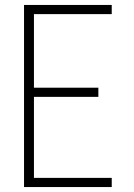

<svg xmlns="http://www.w3.org/2000/svg" viewBox="-20 -755 540 775"><path d="M77 0V-735H431V-698H117V-401H377V-364H117V-37H431V0Z"/></svg>

Font: Iosevka Extralight
Style: Regular
Weight: 200
Monospace: yes
Designer: Belleve Invis
Foundry: Belleve Invis
Version: Version 32.0.1; ttfautohint (v1.8.4)